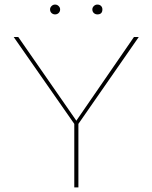

<svg xmlns="http://www.w3.org/2000/svg" viewBox="-20 -820 667 840"><path d="M199 -779Q199 -787 205.5 -793.5Q212 -800 221 -800Q230 -800 236.5 -793.5Q243 -787 243 -779Q243 -769 236.5 -763Q230 -757 221 -757Q212 -757 205.5 -763Q199 -769 199 -779ZM406 -757Q397 -757 390.5 -763Q384 -769 384 -779Q384 -787 390.5 -793.5Q397 -800 406 -800Q416 -800 422 -794Q428 -788 428 -779Q428 -757 406 -757ZM587 -658 323 -278V0H305V-278L40 -658H60L314 -292L566 -658Z"/></svg>

Font: EauTestSC Thin
Style: Regular
Weight: 250
Designer: Christian Thalmann (Catharsis Fonts)
Version: Version 0.001;PS 000.001;hotconv 1.0.88;makeotf.lib2.5.64775